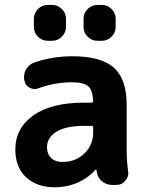

<svg xmlns="http://www.w3.org/2000/svg" viewBox="-20 -791 615 800"><path d="M175.8 -177.7Q175.8 -149.4 192.9 -132.8Q210 -116.2 240.2 -116.2Q294.9 -116.2 331.5 -151.4Q368.2 -186.5 368.2 -239.3V-259.8Q368.2 -266.6 361.3 -266.6H331.1Q254.9 -266.6 215.3 -242.2Q175.8 -217.8 175.8 -177.7ZM282.2 -556.6Q401.4 -556.6 454.6 -508.8Q507.8 -460.9 507.8 -355.5V-165Q507.8 -122.1 513.7 -77.1Q514.6 -73.2 514.6 -69.3Q514.6 -51.8 502 -38.1Q488.3 -20.5 465.8 -20.5H447.3Q422.9 -20.5 403.8 -36.6Q384.8 -52.7 382.8 -78.1Q382.8 -79.1 382.3 -81.5Q381.8 -84 380.4 -84.5Q378.9 -85 377 -83Q351.6 -53.7 312.5 -34.2Q263.7 -10.7 208 -10.7Q133.8 -10.7 88.9 -52.2Q43.9 -93.8 43.9 -168Q43.9 -256.8 118.7 -310.1Q193.4 -363.3 331.1 -363.3H361.3Q368.2 -363.3 368.2 -370.1Q366.2 -413.1 349.6 -429.7Q330.1 -448.2 279.3 -448.2Q210 -448.2 141.6 -423.8Q133.8 -419.9 125 -419.9Q114.3 -419.9 103.5 -425.8Q85 -434.6 82 -455.1Q80.1 -461.9 80.1 -468.8Q80.1 -485.4 87.9 -501Q99.6 -521.5 122.1 -530.3Q198.2 -556.6 282.2 -556.6ZM178.7 -621.1Q155.3 -621.1 138.2 -638.2Q121.1 -655.3 121.1 -678.7V-712.9Q121.1 -736.3 138.2 -753.4Q155.3 -770.5 178.7 -770.5H197.3Q220.7 -770.5 237.8 -753.4Q254.9 -736.3 254.9 -712.9V-678.7Q254.9 -655.3 237.8 -638.2Q220.7 -621.1 197.3 -621.1ZM385.7 -621.1Q362.3 -621.1 345.2 -638.2Q328.1 -655.3 328.1 -678.7V-712.9Q328.1 -736.3 345.2 -753.4Q362.3 -770.5 385.7 -770.5H404.3Q427.7 -770.5 444.8 -753.4Q461.9 -736.3 461.9 -712.9V-678.7Q461.9 -655.3 444.8 -638.2Q427.7 -621.1 404.3 -621.1Z"/></svg>

Font: Gen Jyuu Gothic P Bold
Style: Bold
Weight: 700
Designer: [Source Han Sans]
Ryoko NISHIZUKA  (kana & ideographs); Paul D. Hunt (Latin, Greek & Cyrillic); Wenlong ZHANG  (bopomofo
Version: Version 1.002.20150607